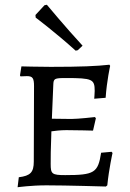

<svg xmlns="http://www.w3.org/2000/svg" viewBox="-20 -779 548 807"><path d="M298 -566 307 -568 327 -587C255 -665 177 -759 177 -759L167 -757L129 -716L130 -705C130 -705 214 -642 298 -566ZM54 8C54 8 110 0 175 0C259 0 425 5 425 5L431 0C438 -70 453 -136 453 -136L449 -141L405 -137C392 -53 377 -43 254 -43C198 -43 193 -48 193 -90C193 -115 193 -151 196 -227C210 -229 234 -232 259 -232C302 -232 371 -230 371 -230L383 -282L379 -287C379 -287 309 -279 280 -279L198 -280L204 -422C205 -449 208 -451 258 -451C368 -451 378 -446 378 -397C378 -386 376 -364 376 -364L424 -368C429 -440 443 -502 443 -502L440 -507C387 -501 320 -498 193 -498C141 -498 70 -500 70 -500L64 -462L66 -458C66 -458 84 -459 93 -459C117 -459 123 -451 123 -417L122 -100C122 -55 108 -40 59 -34Z"/></svg>

Font: Alegreya SC
Style: Regular
Weight: 400
Designer: Juan Pablo del Peral
Foundry: Huerta Tipografica
Version: Version 2.007;PS 002.007;hotconv 1.0.88;makeotf.lib2.5.64775